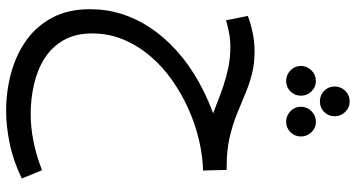

<svg xmlns="http://www.w3.org/2000/svg" viewBox="-287 -479 1160 626"><g transform="rotate(90 293.0 -166.0)"><path d="M342 394Q277 394 217 377.5Q157 361 110.5 327.5Q64 294 37 242.5Q10 191 10 121Q10 67 25.5 17.5Q41 -32 71.5 -77.5Q102 -123 146 -162.5Q190 -202 247 -234Q304 -266 372 -289L368 -275Q342 -283 315 -294Q288 -305 259.5 -314.5Q231 -324 200 -330.5Q169 -337 134 -337Q107 -337 85.5 -332.5Q64 -328 46 -323L32 -394Q55 -403 85.5 -409.5Q116 -416 147 -416Q189 -416 223 -407Q257 -398 288.5 -384.5Q320 -371 354 -357.5Q388 -344 429 -334.5Q470 -325 525 -325H534L536 -248Q489 -247 437.5 -235Q386 -223 336.5 -201Q287 -179 242 -147.5Q197 -116 163 -76Q129 -36 109 11.5Q89 59 89 114Q89 168 111 206.5Q133 245 170 268.5Q207 292 254.5 303Q302 314 352 314Q394 314 440 305Q486 296 535 277L562 343Q504 371 447.5 382.5Q391 394 342 394ZM311 -629Q290 -629 276 -643Q262 -657 262 -677Q262 -697 276 -711.5Q290 -726 311 -726Q331 -726 345 -711.5Q359 -697 359 -677Q359 -657 345 -643Q331 -629 311 -629ZM244 -519Q224 -519 209.5 -533Q195 -547 195 -567Q195 -587 209.5 -601.5Q224 -616 244 -616Q264 -616 278 -601.5Q292 -587 292 -567Q292 -547 278 -533Q264 -519 244 -519ZM377 -519Q357 -519 342.5 -533Q328 -547 328 -567Q328 -587 342.5 -601.5Q357 -616 377 -616Q397 -616 411 -601.5Q425 -587 425 -567Q425 -547 411 -533Q397 -519 377 -519Z"/></g></svg>

Font: Noto Sans Arabic SemiCondensed
Style: Regular
Weight: 400
Width: 4
Designer: Monotype Design Team, Nadine Chahine, Nizar Qandah and Khaled Hosny
Foundry: Monotype Imaging Inc.
Version: Version 2.012